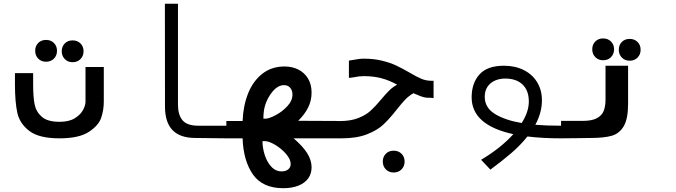

<svg xmlns="http://www.w3.org/2000/svg" viewBox="-20 -745 3640 1034"><path d="M60.5 -291V-351H158.5V-289.5Q158.5 -225 166 -184.8Q173.5 -144.5 204.2 -116.8Q235 -89 300.5 -89Q351.5 -89 382.8 -108.2Q414 -127.5 427.2 -152.8Q440.5 -178 440.5 -197V-384H539V-197Q539 -153.5 525.2 -111.5Q511.5 -69.5 458.5 -34.8Q405.5 0 300 0Q190 0 138 -39.8Q86 -79.5 73.2 -138Q60.5 -196.5 60.5 -291ZM169.5 -471.5Q169.5 -497 185.8 -513.5Q202 -530 228 -530Q254 -530 270.5 -513.5Q287 -497 287 -471.5Q287 -446 270.5 -429.2Q254 -412.5 228 -412.5Q202.5 -412.5 186 -429.2Q169.5 -446 169.5 -471.5ZM312.5 -469Q312.5 -494.5 328.8 -511Q345 -527.5 371 -527.5Q397 -527.5 413.5 -511Q430 -494.5 430 -469Q430 -443.5 413.5 -426.8Q397 -410 371 -410Q345.5 -410 329 -426.8Q312.5 -443.5 312.5 -469Z M868.5 -172 868 -725H938.5V-180Q938.5 -126.5 963 -97.2Q987.5 -68 1048 -68H1201.5V0L1030.5 -2Q949 -2.5 908.8 -44.5Q868.5 -86.5 868.5 -172Z M1286.5 0H1199V-93.5H1286.5Q1289.5 -174.5 1315.8 -241Q1342 -307.5 1392 -347.2Q1442 -387 1512.5 -387Q1553.5 -387 1586.5 -370.5Q1619.5 -354 1638.8 -322.2Q1658 -290.5 1658 -246Q1658 -203.5 1639.8 -166.5Q1621.5 -129.5 1586 -94.5L1801 -93.5V0H1561Q1610.5 42 1634.2 79.8Q1658 117.5 1658 156Q1658 190.5 1639.8 215.8Q1621.5 241 1587 254.8Q1552.5 268.5 1505.5 268.5Q1394 268.5 1342.2 194.5Q1290.5 120.5 1286.5 0ZM1545.5 138Q1545.5 113 1520.5 84Q1495.5 55 1461.8 35Q1428 15 1405.5 15H1393.5Q1393.5 50 1405.2 88Q1417 126 1440.5 152Q1464 178 1497 178Q1519.5 178 1532.5 166.8Q1545.5 155.5 1545.5 138ZM1555 -236Q1555 -257.5 1543 -272Q1531 -286.5 1509 -286.5Q1486.5 -286.5 1465.5 -269.5Q1444.5 -252.5 1426.5 -221Q1412 -195 1405.2 -168.5Q1398.5 -142 1398.5 -106H1411.5Q1428 -106 1463.8 -124.5Q1499.5 -143 1527.2 -172.8Q1555 -202.5 1555 -236Z M1798.5 -93H1809.5Q1868.5 -93 1909.5 -109.2Q1950.5 -125.5 1976 -148.8Q2001.5 -172 2033.5 -210.5Q2058.5 -240.5 2077 -258.5Q2095.5 -276.5 2119 -289Q2076.5 -312.5 2033.8 -323.8Q1991 -335 1939 -335Q1914 -335 1886 -329Q1867.5 -325.5 1859 -326V-418.5L1879.5 -422Q1899 -425.5 1911.8 -427.2Q1924.5 -429 1940 -429Q1993.5 -429 2037.2 -418.2Q2081 -407.5 2112 -393Q2143 -378.5 2184 -355Q2222.5 -332 2248.5 -321Q2274.5 -310 2303 -310H2315V-216.5Q2306 -218.5 2293 -218.5Q2282 -218.5 2275.5 -219Q2263 -220.5 2247 -226.2Q2231 -232 2206.5 -243Q2182 -229 2162.2 -208.5Q2142.5 -188 2115.5 -153.5Q2076.5 -104 2043.8 -73.5Q2011 -43 1955.8 -21.5Q1900.5 0 1819.5 0H1798.5ZM2041.5 125Q2041.5 99.5 2057.8 83Q2074 66.5 2100 66.5Q2126 66.5 2142.5 83Q2159 99.5 2159 125Q2159 150.5 2142.5 167.2Q2126 184 2100 184Q2074.5 184 2058 167.2Q2041.5 150.5 2041.5 125Z M2744.5 -22.5Q2520 -71 2520 -221Q2520 -297 2562 -344Q2604 -391 2693.5 -391Q2754 -391 2800.5 -367.8Q2847 -344.5 2872.8 -302.2Q2898.5 -260 2898.5 -204.5Q2898.5 -139 2863 -73Q2922 -68 3001.5 -68V0Q2902 0 2820.5 -10Q2782.5 37.5 2733 80Q2683.5 122.5 2621 168.5L2571 115.5Q2677 52.5 2744.5 -22.5ZM2789.5 -82.5Q2828 -143.5 2828 -198Q2828 -257.5 2794.2 -289.8Q2760.5 -322 2700 -322Q2671 -322 2646 -311.2Q2621 -300.5 2605.8 -278.5Q2590.5 -256.5 2590.5 -224Q2590.5 -165 2645.5 -131.2Q2700.5 -97.5 2789.5 -82.5Z M3001.5 -94H3119Q3167.5 -94 3194.5 -108.5Q3221.5 -123 3231.2 -147.8Q3241 -172.5 3241 -208.5V-391H3362.5V-186Q3362.5 -105 3339 -65.2Q3315.5 -25.5 3274.2 -13.8Q3233 -2 3162.5 -2L3093.5 -1Q3028.5 0 3001.5 0ZM3169.5 -479.5Q3169.5 -505 3185.8 -521.5Q3202 -538 3228 -538Q3254 -538 3270.5 -521.5Q3287 -505 3287 -479.5Q3287 -454 3270.5 -437.2Q3254 -420.5 3228 -420.5Q3202.5 -420.5 3186 -437.2Q3169.5 -454 3169.5 -479.5ZM3312.5 -477Q3312.5 -502.5 3328.8 -519Q3345 -535.5 3371 -535.5Q3397 -535.5 3413.5 -519Q3430 -502.5 3430 -477Q3430 -451.5 3413.5 -434.8Q3397 -418 3371 -418Q3345.5 -418 3329 -434.8Q3312.5 -451.5 3312.5 -477Z"/></svg>

Font: JuliaMono SemiBoldItalic
Style: Regular
Weight: 600
Italic angle: -9°
Monospace: yes
Designer: cormullion
Foundry: corm
Version: Version 0.049; ttfautohint (v1.8.4)